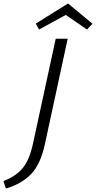

<svg xmlns="http://www.w3.org/2000/svg" viewBox="-89 -881 553 1106"><path d="M303 -861 444 -744 412 -711 290 -795 136 -711 117 -745ZM101 -54 232 -658H301L169 -48Q144 66 90 122Q36 178 -55 205L-69 162Q2 135 41.5 87.5Q81 40 101 -54Z"/></svg>

Font: EauTestInfant
Style: Italic
Weight: 400
Italic angle: -12°
Designer: Christian Thalmann (Catharsis Fonts)
Version: Version 0.001;PS 000.001;hotconv 1.0.88;makeotf.lib2.5.64775